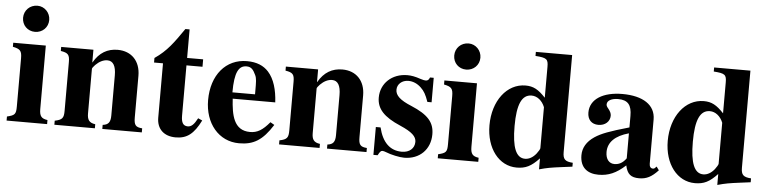

<svg xmlns="http://www.w3.org/2000/svg" viewBox="-44 -905 4532 1133"><g transform="rotate(5 2222.0 -338.5)"><path d="M256 0V-24C221 -29 208 -42 208 -85V-461H15V-437C59 -428 69 -418 69 -373V-88C69 -42 62 -35 16 -24V0ZM215 -613C215 -656 181 -691 139 -691C94 -691 60 -657 60 -613C60 -569 93 -536 137 -536C181 -536 215 -569 215 -613Z M817 0V-24C778 -27 768 -39 768 -84V-331C768 -418 715 -473 633 -473C573 -473 525 -446 491 -386H490V-461H299V-437C343 -430 352 -419 352 -376V-87C352 -45 344 -33 299 -24V0H539V-24C502 -29 491 -47 491 -84V-348C491 -352 498 -362 508 -372C530 -394 554 -406 578 -406C612 -406 629 -377 629 -321V-84C629 -44 617 -28 583 -24V0Z M1141 -112C1121 -74 1105 -59 1084 -59C1056 -59 1045 -79 1045 -119V-417H1140V-461H1045V-630H1020C962 -546 925 -493 853 -444V-417H906V-95C906 -28 949 12 1018 12C1085 12 1125 -19 1166 -101Z M1463 -282H1329C1329 -402 1353 -442 1399 -442C1428 -442 1440 -425 1454 -395C1463 -376 1463 -355 1463 -303ZM1568 -126C1527 -77 1496 -58 1453 -58C1355 -58 1340 -150 1334 -245H1586C1582 -319 1564 -382 1527 -423C1498 -455 1457 -473 1399 -473C1274 -473 1190 -373 1190 -224C1190 -87 1273 14 1394 14C1479 14 1532 -17 1592 -112Z M2148 0V-24C2109 -27 2099 -39 2099 -84V-331C2099 -418 2046 -473 1964 -473C1904 -473 1856 -446 1822 -386H1821V-461H1630V-437C1674 -430 1683 -419 1683 -376V-87C1683 -45 1675 -33 1630 -24V0H1870V-24C1833 -29 1822 -47 1822 -84V-348C1822 -352 1829 -362 1839 -372C1861 -394 1885 -406 1909 -406C1943 -406 1960 -377 1960 -321V-84C1960 -44 1948 -28 1914 -24V0Z M2505 -326V-471H2483C2477 -456 2471 -451 2458 -451C2452 -451 2443 -453 2427 -458C2395 -469 2372 -473 2349 -473C2258 -473 2192 -411 2192 -327C2192 -261 2233 -215 2334 -172C2403 -142 2430 -117 2430 -85C2430 -46 2400 -20 2355 -20C2285 -20 2239 -65 2218 -152H2190V13H2215C2226 -8 2232 -15 2241 -15C2246 -15 2254 -13 2264 -9C2293 3 2344 14 2372 14C2463 14 2526 -48 2526 -138C2526 -209 2488 -252 2388 -294C2320 -322 2292 -348 2292 -382C2292 -415 2320 -440 2358 -440C2385 -440 2411 -429 2433 -408C2454 -388 2465 -369 2480 -326Z M2810 0V-24C2775 -29 2762 -42 2762 -85V-461H2569V-437C2613 -428 2623 -418 2623 -373V-88C2623 -42 2616 -35 2570 -24V0ZM2769 -613C2769 -656 2735 -691 2693 -691C2648 -691 2614 -657 2614 -613C2614 -569 2647 -536 2691 -536C2735 -536 2769 -569 2769 -613Z M3168 -112C3168 -107 3159 -92 3149 -79C3129 -54 3106 -42 3083 -42C3030 -42 3005 -102 3005 -229C3005 -358 3032 -417 3090 -417C3123 -417 3153 -393 3168 -355ZM3366 -20V-43C3320 -46 3307 -59 3307 -101V-676H3092V-652C3159 -647 3168 -640 3168 -594V-411C3125 -457 3095 -473 3049 -473C2939 -473 2857 -366 2857 -221C2857 -84 2933 14 3038 14C3091 14 3124 -2 3171 -52V13C3217 0 3242 -4 3304 -12Z M3681 -97C3659 -66 3635 -57 3611 -57C3581 -57 3559 -80 3559 -124C3559 -182 3601 -223 3681 -245ZM3861 -64 3851 -54C3848 -51 3845 -50 3840 -50C3826 -50 3819 -61 3819 -78V-339C3819 -425 3745 -473 3623 -473C3510 -473 3432 -427 3432 -347C3432 -305 3456 -279 3497 -279C3537 -279 3565 -305 3565 -339C3565 -353 3559 -365 3546 -381C3537 -391 3535 -398 3535 -404C3535 -428 3564 -441 3600 -441C3659 -441 3681 -412 3681 -348V-280C3565 -247 3518 -229 3480 -204C3435 -174 3413 -136 3413 -92C3413 -18 3459 14 3523 14C3581 14 3627 -5 3682 -55C3693 -4 3715 14 3764 14C3807 14 3838 -2 3876 -43Z M4224 -112C4224 -107 4215 -92 4205 -79C4185 -54 4162 -42 4139 -42C4086 -42 4061 -102 4061 -229C4061 -358 4088 -417 4146 -417C4179 -417 4209 -393 4224 -355ZM4422 -20V-43C4376 -46 4363 -59 4363 -101V-676H4148V-652C4215 -647 4224 -640 4224 -594V-411C4181 -457 4151 -473 4105 -473C3995 -473 3913 -366 3913 -221C3913 -84 3989 14 4094 14C4147 14 4180 -2 4227 -52V13C4273 0 4298 -4 4360 -12Z"/></g></svg>

Font: XITS Math
Style: Bold
Weight: 700
Designer: MicroPress Inc., with final additions and corrections provided by Coen Hoffman, Elsevier (retired)
Version: Version 1.302